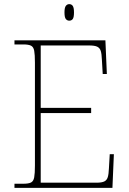

<svg xmlns="http://www.w3.org/2000/svg" viewBox="-20 -909 625 929"><path d="M50 0V-20H93Q118 -20 130 -26Q142 -32 145.5 -51Q149 -70 149 -108V-606Q149 -645 145.5 -663.5Q142 -682 130 -688Q118 -694 93 -694H50V-714H490L497 -551H477L473 -620Q472 -648 467.5 -662.5Q463 -677 450.5 -683Q438 -689 412 -689H177V-387H421V-362H177V-25H446Q472 -25 484.5 -31Q497 -37 501.5 -52Q506 -67 507 -94L511 -163H531L524 0ZM315 -809Q305 -809 298.5 -817Q292 -825 292 -849Q292 -872 298.5 -880.5Q305 -889 315 -889Q326 -889 332 -880.5Q338 -872 338 -849Q338 -825 332 -817Q326 -809 315 -809Z"/></svg>

Font: Noto Serif Ethiopic Thin
Style: Regular
Weight: 250
Version: Version 2.102